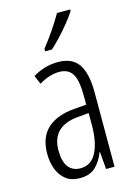

<svg xmlns="http://www.w3.org/2000/svg" viewBox="-118 -827 627 899"><g transform="rotate(-15 195.5 -377.5)"><path d="M195 -542Q264 -542 294.5 -497.5Q325 -453 325 -360V0H284L277 -84H275Q260 -44 232.5 -17Q205 10 156 10Q114 10 87.5 -11Q61 -32 48.5 -66Q36 -100 36 -140Q36 -219 81.5 -261Q127 -303 211 -310L272 -315V-358Q272 -433 252.5 -464.5Q233 -496 189 -496Q168 -496 143.5 -489Q119 -482 91 -465L73 -507Q130 -542 195 -542ZM217 -269Q91 -257 91 -141Q91 -88 111.5 -61Q132 -34 170 -34Q222 -34 247.5 -83.5Q273 -133 273 -216V-274ZM315 -757Q300 -734 277 -705.5Q254 -677 229 -650.5Q204 -624 184 -606H151V-618Q182 -658 206 -693Q230 -728 251 -765H315Z"/></g></svg>

Font: Noto Sans Telugu ExtraCondensed Light
Style: Regular
Weight: 300
Width: 2
Designer: Jelle Bosma - Monotype Design Team
Foundry: Monotype Imaging Inc.
Version: Version 2.005; ttfautohint (v1.8.4.7-5d5b)